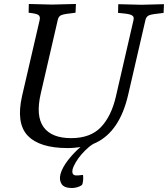

<svg xmlns="http://www.w3.org/2000/svg" viewBox="-20 -733 845 966"><path d="M392 198Q381 206 367 209.5Q353 213 342 213Q303 213 290 193Q277 173 284 144Q288 128 298 109.5Q308 91 322 73Q336 55 352 38Q368 21 385 7Q370 9 354 10.5Q338 12 321 12Q179 12 119.5 -50.5Q60 -113 91 -250L179 -630Q184 -650 173.5 -657.5Q163 -665 124 -669L125 -713L241 -710L362 -713L360 -669Q302 -663 289 -657Q274 -652 270 -630L185 -262Q159 -150 199 -94Q239 -38 338 -38Q435 -38 487.5 -93Q540 -148 563 -247L651 -629Q654 -639 652 -646Q650 -653 642 -657Q634 -661 617.5 -663.5Q601 -666 574 -668L575 -712L691 -709L805 -712L803 -668Q743 -662 730 -656Q715 -650 711 -629L625 -257Q583 -73 463 -15Q446 -9 427 7Q408 23 391 42.5Q374 62 361.5 83Q349 104 345 120Q341 141 352 147Q360 151 374 149.5Q388 148 397 147Q398 148 398.5 155Q399 162 398.5 170Q398 178 396.5 186Q395 194 392 198Z"/></svg>

Font: Lusitana
Style: Italic
Weight: 400
Italic angle: -12°
Designer: Ana Paula Megda
Foundry: Ana Paula Megda
Version: Version 1.000; ttfautohint (v1.1) -l 8 -r 50 -G 200 -x 14 -D